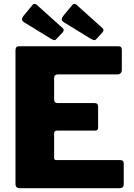

<svg xmlns="http://www.w3.org/2000/svg" viewBox="-20 -984 703 1004"><path d="M78 -742H601Q617 -742 617 -723V-619Q617 -608 611 -601.5Q605 -595 593 -595H284Q263 -595 263 -577V-464Q263 -455 267.5 -450Q272 -445 279 -445H474Q493 -445 493 -427V-316Q493 -301 477 -301H278Q263 -301 263 -287V-160Q263 -153 265.5 -150Q268 -147 274 -147H607Q617 -147 622 -143Q627 -139 627 -130V-20Q627 0 606 0H85Q72 0 66.5 -5.5Q61 -11 61 -23V-721Q61 -742 78 -742ZM161 -964Q167 -964 172 -959L309 -836Q313 -833 313 -828Q313 -820 306 -813L276 -781Q270 -774 264 -774Q261 -774 247 -781L107 -867Q95 -874 95 -883Q95 -891 103 -901L150 -958Q154 -964 161 -964ZM369 -964Q375 -964 380 -959L517 -836Q521 -833 521 -827Q521 -820 514 -813L485 -781Q479 -774 473 -774Q469 -774 455 -781L315 -867Q303 -874 303 -883Q303 -891 311 -901L358 -958Q363 -964 369 -964Z"/></svg>

Font: Libre Franklin ExtraBold
Style: Regular
Weight: 800
Designer: Pablo Impallari, Rodrigo Fuenzalida
Foundry: Impallari Type
Version: Version 1.002; ttfautohint (v1.5)